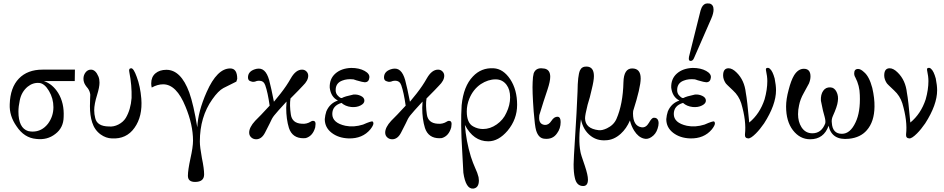

<svg xmlns="http://www.w3.org/2000/svg" viewBox="-20 -811 5529 1125"><path d="M229 -403H419L418 -336H237Q288 -319 321 -266Q357 -207 353 -126Q352 -62 304 -26Q257 11 192 3Q122 -3 77 -71Q34 -132 37 -200Q40 -298 90.5 -350.5Q141 -403 229 -403ZM293 -183Q293 -234 267 -278Q241 -322 210 -325Q173 -328 142 -303Q106 -273 96 -224Q88 -187 88 -157Q88 -61 145 -43Q159 -40 171 -40Q225 -40 261 -86Q293 -129 293 -183Z M808 -233Q816 -129 768 -62Q721 5 635 0Q601 -1 570 -23Q534 -49 520 -94Q507 -134 507 -189Q507 -214 508 -231Q509 -244 509 -256Q507 -276 495 -293Q476 -315 472 -330Q469 -339 469 -350Q469 -371 481.5 -387Q494 -403 513 -403Q540 -403 557 -362Q563 -347 563 -327Q563 -300 549 -255Q532 -201 532 -165Q532 -142 538 -119Q549 -71 617 -70Q646 -67 674 -81.5Q702 -96 717 -120Q746 -169 751 -237Q753 -311 738 -387Q732 -411 749 -411Q763 -411 781 -361Q802 -306 808 -233Z M1370 -349Q1368 -344 1365 -333L1289 -295Q1259 -279 1224 -229Q1151 -126 1151 18Q1151 50 1163 115Q1176 177 1176 211Q1176 255 1123 255Q1081 255 1081 219Q1081 186 1096 117Q1111 50 1111 13Q1111 -80 1067 -186Q1014 -317 936 -317Q903 -317 869 -298Q866 -310 866 -322Q866 -360 890.5 -381Q915 -402 955 -402Q1040 -402 1089 -269Q1114 -199 1136 -65Q1140 -157 1191 -272Q1252 -410 1329 -410Q1370 -410 1370 -349Z M1827 -65Q1813 -14 1772 -2Q1769 -1 1758 -1Q1693 -1 1673 -61Q1657 -113 1657 -179Q1657 -192 1659 -216Q1601 -153 1587 -135Q1573 -118 1560 -87Q1540 -46 1533 -34Q1513 5 1481 5Q1464 5 1452 -6Q1440 -17 1440 -34Q1440 -65 1475 -103Q1504 -131 1560 -192Q1549 -270 1534 -312Q1525 -338 1498 -338Q1491 -338 1483 -336Q1466 -328 1451 -334Q1433 -338 1433 -357Q1433 -392 1473 -405Q1484 -409 1497 -409Q1544 -409 1562 -321Q1567 -305 1585 -215L1624 -263Q1660 -309 1684 -352Q1713 -403 1750 -403Q1765 -403 1775.5 -392.5Q1786 -382 1786 -367Q1786 -339 1755 -309Q1737 -289 1682 -234Q1676 -195 1684 -141Q1691 -89 1748 -86Q1777 -83 1802 -99Q1807 -103 1814 -103Q1829 -103 1829 -85Q1829 -81 1827 -65Z M2163 -99Q2168 -96 2168 -88Q2168 -76 2150 -53Q2104 2 2023 0Q1963 -2 1923 -33Q1883 -64 1883 -113Q1885 -137 1892 -158Q1912 -206 1960 -222Q1919 -242 1912 -297Q1910 -349 1945 -380Q1980 -411 2038 -413Q2085 -413 2116.5 -395.5Q2148 -378 2144 -355Q2141 -329 2117 -329Q2103 -330 2077 -338Q2072 -339 2067.5 -340.5Q2063 -342 2060.5 -343Q2058 -344 2055.5 -344.5Q2053 -345 2051 -346H2050Q2014 -350 1986 -339Q1950 -326 1947 -290Q1944 -263 1963 -247Q1976 -234 1984 -237Q1999 -246 2051 -257Q2074 -259 2094.5 -249Q2115 -239 2115 -222Q2116 -205 2092.5 -193Q2069 -181 2038 -184Q2003 -188 1981 -208Q1927 -192 1927 -143Q1927 -91 2004 -74Q2053 -64 2107 -81Q2157 -103 2163 -99Z M2624 -65Q2610 -14 2569 -2Q2566 -1 2555 -1Q2490 -1 2470 -61Q2454 -113 2454 -179Q2454 -192 2456 -216Q2398 -153 2384 -135Q2370 -118 2357 -87Q2337 -46 2330 -34Q2310 5 2278 5Q2261 5 2249 -6Q2237 -17 2237 -34Q2237 -65 2272 -103Q2301 -131 2357 -192Q2346 -270 2331 -312Q2322 -338 2295 -338Q2288 -338 2280 -336Q2263 -328 2248 -334Q2230 -338 2230 -357Q2230 -392 2270 -405Q2281 -409 2294 -409Q2341 -409 2359 -321Q2364 -305 2382 -215L2421 -263Q2457 -309 2481 -352Q2510 -403 2547 -403Q2562 -403 2572.5 -392.5Q2583 -382 2583 -367Q2583 -339 2552 -309Q2534 -289 2479 -234Q2473 -195 2481 -141Q2488 -89 2545 -86Q2574 -83 2599 -99Q2604 -103 2611 -103Q2626 -103 2626 -85Q2626 -81 2624 -65Z M3010 -197Q3010 -112 2954 -45Q2901 17 2841 17Q2754 17 2704 -79Q2711 15 2739 107Q2751 144 2765 175Q2778 202 2784 227Q2786 241 2786 246Q2786 290 2753 294Q2731 296 2716.5 272.5Q2702 249 2695 201L2688 71Q2678 -89 2685 -195Q2696 -306 2751 -363Q2800 -415 2872 -411Q2929 -408 2970 -346Q3010 -285 3010 -197ZM2947 -150Q2969 -195 2969 -241Q2969 -286 2948 -314Q2924 -346 2884 -346Q2840 -346 2797 -318Q2752 -287 2730 -233Q2715 -196 2715 -158Q2715 -90 2753 -70Q2780 -55 2810 -55Q2852 -55 2890.5 -82Q2929 -109 2947 -150Z M3244 -30Q3219 7 3171 2Q3135 0 3121 -48Q3114 -71 3107 -158Q3098 -279 3101 -330Q3102 -363 3107 -381Q3118 -411 3151 -411Q3157 -411 3171 -409Q3204 -402 3204 -361Q3204 -334 3188 -286Q3166 -222 3140 -136Q3139 -131 3139 -120Q3139 -82 3173 -79Q3195 -78 3211 -103Q3227 -128 3248 -127Q3265 -125 3265 -96Q3265 -58 3244 -30Z M3833 -57Q3823 -25 3797 -8Q3775 7 3753 1Q3720 -7 3696 -45Q3679 -72 3671 -105Q3651 -58 3617 -27Q3576 10 3528 11Q3479 14 3442 -14Q3397 -48 3384 -112Q3367 7 3381 78Q3383 93 3407 161Q3425 215 3425 241Q3425 279 3397 279Q3358 279 3348 230Q3341 201 3341 152Q3341 126 3350 -14Q3359 -152 3364 -274Q3365 -368 3378 -398Q3389 -422 3417 -421Q3460 -420 3460 -365Q3460 -339 3447 -287Q3437 -240 3423 -197Q3408 -137 3408 -118Q3409 -57 3489 -48Q3508 -46 3536 -59Q3576 -78 3592 -114Q3630 -201 3633 -329Q3635 -410 3684 -410Q3734 -410 3734 -351Q3734 -299 3690 -161Q3689 -158 3689 -147Q3689 -72 3740 -65Q3765 -62 3782 -91Q3799 -121 3810 -121Q3824 -122 3831.5 -113.5Q3839 -105 3839 -89Q3839 -75 3833 -57Z M4148 -703 4047 -472Q4040 -454 4027 -454Q4016 -454 4016 -467Q4016 -474 4017 -478L4078 -722Q4085 -754 4091 -766Q4103 -791 4125 -791Q4134 -791 4139 -790Q4161 -783 4161 -755Q4161 -733 4148 -703ZM4164 -99Q4169 -96 4169 -88Q4169 -76 4151 -53Q4105 2 4024 0Q3964 -2 3924 -33Q3884 -64 3884 -113Q3886 -137 3893 -158Q3913 -206 3961 -222Q3920 -242 3913 -297Q3911 -349 3946 -380Q3981 -411 4039 -413Q4086 -413 4117.5 -395.5Q4149 -378 4145 -355Q4142 -329 4118 -329Q4104 -330 4078 -338Q4073 -339 4068.5 -340.5Q4064 -342 4061.5 -343Q4059 -344 4056.5 -344.5Q4054 -345 4052 -346H4051Q4015 -350 3987 -339Q3951 -326 3948 -290Q3945 -263 3964 -247Q3977 -234 3985 -237Q4000 -246 4052 -257Q4075 -259 4095.5 -249Q4116 -239 4116 -222Q4117 -205 4093.5 -193Q4070 -181 4039 -184Q4004 -188 3982 -208Q3928 -192 3928 -143Q3928 -91 4005 -74Q4054 -64 4108 -81Q4158 -103 4164 -99Z M4527 -282Q4527 -197 4457 -88Q4433 -53 4409 -29Q4379 1 4364 0Q4343 -1 4345 -24Q4354 -102 4323 -206Q4309 -250 4275 -281Q4233 -320 4231 -325Q4217 -347 4217 -369Q4217 -411 4249 -411Q4271 -411 4296 -386Q4342 -341 4350 -267Q4358 -227 4370 -93Q4432 -144 4460 -229Q4476 -286 4476 -336Q4476 -363 4468 -400Q4466 -412 4475 -413Q4484 -415 4491 -408Q4507 -395 4519 -351Q4527 -311 4527 -282Z M5104 -186Q5103 -98 5059 -48Q5022 -5 4955 2Q4854 13 4835 -74Q4807 5 4727 5Q4667 5 4626 -48Q4586 -100 4586 -187Q4586 -230 4601 -285Q4615 -340 4633 -370Q4657 -408 4690 -408Q4729 -408 4729 -363Q4729 -344 4720 -322L4689 -265Q4669 -230 4662 -194Q4656 -167 4656 -142Q4656 -98 4676 -66Q4699 -30 4740 -30Q4793 -30 4815 -87Q4819 -99 4812 -126Q4803 -153 4790 -221Q4788 -257 4803.5 -279Q4819 -301 4846 -299Q4869 -298 4881.5 -273Q4894 -248 4889 -217Q4886 -188 4860 -131Q4851 -111 4854 -91Q4858 -27 4913 -27Q4962 -27 4993 -94Q5022 -154 5018 -254Q5017 -309 4992 -357Q4985 -368 4985 -381Q4985 -407 5008 -407Q5023 -407 5042 -389Q5073 -364 5091 -296Q5105 -235 5104 -186Z M5471 -282Q5471 -197 5401 -88Q5377 -53 5353 -29Q5323 1 5308 0Q5287 -1 5289 -24Q5298 -102 5267 -206Q5253 -250 5219 -281Q5177 -320 5175 -325Q5161 -347 5161 -369Q5161 -411 5193 -411Q5215 -411 5240 -386Q5286 -341 5294 -267Q5302 -227 5314 -93Q5376 -144 5404 -229Q5420 -286 5420 -336Q5420 -363 5412 -400Q5410 -412 5419 -413Q5428 -415 5435 -408Q5451 -395 5463 -351Q5471 -311 5471 -282Z"/></svg>

Font: GFS Didot Classic
Style: Regular
Weight: 400
Designer: George D. Matthiopoulos
Foundry: George D. Matthiopoulos
Version: Version 1.000